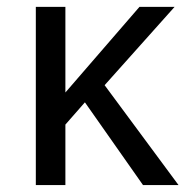

<svg xmlns="http://www.w3.org/2000/svg" viewBox="-20 -532 556 552"><path d="M493.2 0H391.1L224.1 -237.8L168 -173.8V0H83V-512.2H168V-266.1L380.9 -512.2H481.9L280.8 -287.1Z"/></svg>

Font: Lorenzo Sans
Style: Regular
Weight: 400
Foundry: Intel Corporation
Version: Version 1.00; ttfautohint (v1.5)